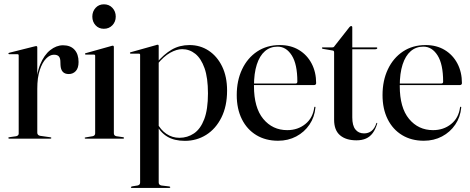

<svg xmlns="http://www.w3.org/2000/svg" viewBox="-20 -660 2238 914"><path d="M152.5 -239.5Q152.5 -307.5 171.2 -353Q190 -398.5 219.2 -421.5Q248.5 -444.5 280 -444.5Q315.5 -444.5 334.8 -423.2Q354 -402 354 -365Q354 -336 340.8 -321.8Q327.5 -307.5 307.5 -307.5Q288.5 -307.5 278.8 -318.2Q269 -329 268 -350.5L267.5 -365Q267.5 -382.5 260.5 -391Q253.5 -399.5 236.5 -399.5Q217.5 -399.5 199.5 -381.2Q181.5 -363 169.5 -327Q157.5 -291 157.5 -237.5ZM157.5 -434.5V-263.5V-28Q157.5 -22.5 160.8 -18.8Q164 -15 170.5 -13.5L220 -6.5Q222.5 -6 223.5 -5.2Q224.5 -4.5 224.5 -3Q224.5 -2 223.2 -1Q222 0 220 0H24Q22 0 20.5 -1.2Q19 -2.5 19 -3.5Q19 -4.5 20.8 -5.5Q22.5 -6.5 25.5 -7L57 -11.5Q63 -13 66 -16.2Q69 -19.5 69 -24V-395.5Q69 -398.5 67.8 -400.2Q66.5 -402 63 -402H23Q22 -402 21 -403Q20 -404 20 -405Q20 -406.5 21 -407.5Q22 -408.5 24.5 -409L144 -439Q147.5 -440 149.5 -440.2Q151.5 -440.5 153 -440.5Q155.5 -440.5 156.5 -438.8Q157.5 -437 157.5 -434.5Z M522 -437V-26Q522 -20 524.8 -16.5Q527.5 -13 534 -11.5L565.5 -7Q568.5 -6.5 569.5 -5.5Q570.5 -4.5 570.5 -3Q570.5 -2 569.5 -1Q568.5 0 566.5 0H386.5Q385.5 0 384.2 -1Q383 -2 383 -3Q383 -4 384 -4.8Q385 -5.5 387.5 -6L421 -11.5Q427.5 -13 430.2 -16.5Q433 -20 433 -25.5V-394.5Q433 -397 431.8 -398.5Q430.5 -400 427 -400H388Q386.5 -400.5 385.5 -401.2Q384.5 -402 384.5 -403.5Q384.5 -405 385.5 -405.8Q386.5 -406.5 388.5 -407L508 -440.5Q512 -442 513.8 -442.2Q515.5 -442.5 517 -442.5Q519.5 -442.5 520.8 -440.8Q522 -439 522 -437ZM474.5 -523Q450 -523 434.8 -539.8Q419.5 -556.5 419.5 -581Q419.5 -605.5 435 -622.5Q450.5 -639.5 474.5 -639.5Q499.5 -639.5 515.2 -622.5Q531 -605.5 531 -581Q531 -556.5 515 -539.8Q499 -523 474.5 -523Z M735.5 -441.5V-369.5V-366.5V208.5Q735.5 214.5 738.5 218Q741.5 221.5 748 223L785.5 227.5Q788.5 228 789.5 229Q790.5 230 790.5 231.5Q790.5 232.5 789.5 233.5Q788.5 234.5 786.5 234.5H606.5Q605.5 234.5 604.2 233.5Q603 232.5 603 231.5Q603 230 604.8 228.8Q606.5 227.5 610 227L635 223Q641.5 221.5 644.2 218Q647 214.5 647 209V-399Q647 -401.5 645.8 -403Q644.5 -404.5 641 -404.5H602Q600.5 -404.5 599.5 -405.5Q598.5 -406.5 598.5 -408Q598.5 -409.5 599.5 -410.2Q600.5 -411 602.5 -411.5L722 -445Q726 -446.5 727.5 -446.8Q729 -447 731 -447Q733.5 -447 734.5 -445.2Q735.5 -443.5 735.5 -441.5ZM728.5 -353.5 724 -359Q760 -402 797.5 -423.8Q835 -445.5 882 -445.5Q933 -445.5 973.5 -418.8Q1014 -392 1037.5 -343.5Q1061 -295 1061 -229Q1061 -154.5 1034 -100.5Q1007 -46.5 961.5 -18Q916 10.5 860 10.5Q810 10.5 776.5 -9.5Q743 -29.5 720 -72.5L727 -76Q744.5 -41.5 772.2 -22.8Q800 -4 834 -4Q872.5 -4 903.5 -25Q934.5 -46 952.2 -92.5Q970 -139 970 -215.5Q970 -289 953.8 -335.2Q937.5 -381.5 909.8 -403.8Q882 -426 847 -426Q821 -426 790 -408.8Q759 -391.5 728.5 -353.5Z M1485 -264Q1485 -260 1482.2 -257.5Q1479.5 -255 1474.5 -255H1166V-262.5H1387.5Q1395.5 -262.5 1395.5 -271.5Q1395.5 -354.5 1369 -396.2Q1342.5 -438 1301.5 -438Q1266 -438 1241 -416.2Q1216 -394.5 1202.5 -352.8Q1189 -311 1189 -250.5Q1189 -147.5 1233.2 -94Q1277.5 -40.5 1347.5 -40.5Q1397.5 -40.5 1433.5 -69.5Q1469.5 -98.5 1476 -148.5Q1476.5 -150.5 1477.2 -151.2Q1478 -152 1478.5 -152Q1480 -152 1481 -151.2Q1482 -150.5 1481.5 -147.5Q1477.5 -102.5 1453.2 -66.8Q1429 -31 1390.2 -10.5Q1351.5 10 1303.5 10Q1244.5 10 1200.2 -16.8Q1156 -43.5 1131.5 -92.5Q1107 -141.5 1107 -207.5Q1107 -276.5 1132.5 -330.2Q1158 -384 1204.2 -414.8Q1250.5 -445.5 1312 -445.5Q1364.5 -445.5 1403.2 -422Q1442 -398.5 1463.5 -357.5Q1485 -316.5 1485 -264Z M1563.5 -419.5 1517 -427.5Q1514.5 -428.5 1513.5 -429.2Q1512.5 -430 1512.5 -431.5Q1512.5 -433 1513.5 -433.8Q1514.5 -434.5 1515.5 -434.5H1561.5Q1565.5 -434.5 1568 -435.8Q1570.5 -437 1572 -440L1643.5 -531Q1645.5 -533 1647.5 -534.5Q1649.5 -536 1652 -536Q1654 -536 1655.5 -534.5Q1657 -533 1657 -530V-101Q1657 -62.5 1671.8 -43.8Q1686.5 -25 1713 -25Q1723 -25 1731.8 -27.8Q1740.5 -30.5 1748 -36.2Q1755.5 -42 1761.5 -51.2Q1767.5 -60.5 1771.5 -73Q1773 -75.5 1774.8 -75.2Q1776.5 -75 1775.5 -71.5Q1767.5 -44.5 1754.5 -26.8Q1741.5 -9 1722.2 -0.5Q1703 8 1677 8Q1627 8 1598.8 -16Q1570.5 -40 1570.5 -90V-409.5Q1570.5 -414 1569.2 -416.5Q1568 -419 1563.5 -419.5ZM1627.5 -425.5 1629.5 -434.5H1771.5Q1774 -434.5 1775 -433.8Q1776 -433 1776 -431Q1776 -428.5 1773 -427Q1770 -425.5 1764.5 -425.5Z M2179 -264Q2179 -260 2176.2 -257.5Q2173.5 -255 2168.5 -255H1860V-262.5H2081.5Q2089.5 -262.5 2089.5 -271.5Q2089.5 -354.5 2063 -396.2Q2036.5 -438 1995.5 -438Q1960 -438 1935 -416.2Q1910 -394.5 1896.5 -352.8Q1883 -311 1883 -250.5Q1883 -147.5 1927.2 -94Q1971.5 -40.5 2041.5 -40.5Q2091.5 -40.5 2127.5 -69.5Q2163.5 -98.5 2170 -148.5Q2170.5 -150.5 2171.2 -151.2Q2172 -152 2172.5 -152Q2174 -152 2175 -151.2Q2176 -150.5 2175.5 -147.5Q2171.5 -102.5 2147.2 -66.8Q2123 -31 2084.2 -10.5Q2045.5 10 1997.5 10Q1938.5 10 1894.2 -16.8Q1850 -43.5 1825.5 -92.5Q1801 -141.5 1801 -207.5Q1801 -276.5 1826.5 -330.2Q1852 -384 1898.2 -414.8Q1944.5 -445.5 2006 -445.5Q2058.5 -445.5 2097.2 -422Q2136 -398.5 2157.5 -357.5Q2179 -316.5 2179 -264Z"/></svg>

Font: Fraunces 120pt
Style: Regular
Weight: 400
Version: Version 1.000;[b76b70a41]